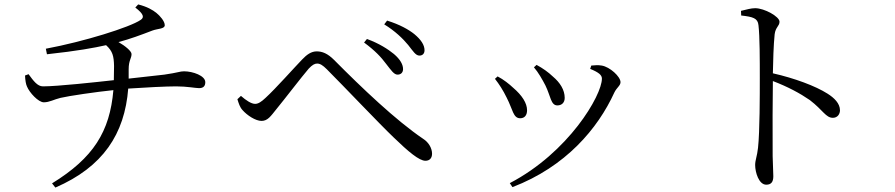

<svg xmlns="http://www.w3.org/2000/svg" viewBox="-20 -795 4040 867"><path d="M187 -575 192 -550C331 -565 405 -579 459 -591C489 -564 494 -541 495 -497L494 -433C413 -424 239 -405 174 -405C149 -405 131 -430 109 -460L93 -454C94 -432 97 -414 102 -404C113 -377 153 -333 178 -333C203 -333 224 -346 253 -353C291 -362 414 -380 492 -388C476 -201 402 -82 215 33L230 52C445 -41 543 -190 559 -395C631 -400 731 -405 775 -405C825 -405 862 -397 879 -397C900 -397 907 -408 907 -424C907 -453 851 -473 811 -473C792 -473 785 -467 722 -458L561 -440V-482C561 -523 574 -531 574 -551C574 -564 545 -588 515 -605C568 -619 616 -637 668 -657C692 -666 724 -664 724 -681C724 -699 703 -723 687 -736C670 -750 644 -765 604 -775L591 -761C630 -731 632 -716 615 -705C567 -672 359 -607 187 -575Z M1874 -544C1889 -544 1897 -554 1897 -568C1897 -592 1881 -616 1851 -641C1826 -661 1786 -684 1728 -702L1715 -685C1764 -655 1799 -621 1823 -592C1846 -563 1857 -544 1874 -544ZM1775 -458C1789 -458 1799 -466 1800 -481C1801 -503 1787 -527 1759 -551C1732 -573 1692 -599 1637 -619L1624 -603C1674 -566 1701 -537 1724 -506C1746 -478 1759 -458 1775 -458ZM1901 -69C1920 -69 1931 -81 1931 -101C1931 -126 1915 -153 1891 -168C1767 -252 1614 -398 1489 -524C1459 -554 1435 -563 1410 -563C1385 -563 1365 -548 1344 -526C1310 -491 1225 -395 1179 -353C1160 -335 1146 -326 1132 -326C1115 -326 1092 -341 1068 -362L1052 -347C1058 -328 1063 -311 1075 -298C1096 -274 1134 -249 1161 -249C1189 -249 1203 -271 1228 -302C1265 -347 1343 -449 1374 -485C1390 -502 1401 -508 1412 -508C1425 -508 1437 -501 1456 -482C1532 -406 1694 -235 1757 -175C1824 -110 1873 -69 1901 -69Z M2282 32 2294 50C2535 -42 2680 -215 2754 -377C2765 -400 2782 -408 2782 -424C2782 -449 2734 -493 2697 -499C2681 -502 2663 -500 2650 -499L2645 -484C2684 -468 2698 -456 2698 -440C2698 -364 2547 -106 2282 32ZM2329 -261C2350 -261 2360 -276 2360 -297C2360 -329 2338 -364 2297 -399C2280 -415 2254 -436 2227 -450L2215 -439C2234 -415 2252 -387 2268 -354C2296 -300 2297 -261 2329 -261ZM2497 -319C2516 -319 2530 -331 2530 -353C2530 -389 2509 -422 2477 -449C2455 -470 2432 -486 2403 -502L2391 -491C2411 -468 2429 -436 2443 -409C2467 -360 2467 -319 2497 -319Z M3741 -263C3762 -263 3773 -280 3773 -297C3773 -328 3747 -353 3717 -372C3662 -407 3567 -442 3470 -464C3471 -518 3473 -592 3478 -640C3482 -673 3500 -677 3500 -697C3500 -720 3432 -758 3390 -758C3371 -758 3352 -752 3326 -746L3327 -725C3380 -719 3402 -713 3405 -681C3411 -631 3411 -522 3411 -442C3411 -366 3411 -202 3403 -128C3399 -90 3390 -72 3390 -50C3390 -16 3407 39 3440 39C3462 39 3472 27 3472 1C3472 -16 3470 -46 3469 -90C3468 -196 3469 -360 3470 -429C3538 -403 3592 -374 3637 -343C3697 -297 3709 -263 3741 -263Z"/></svg>

Font: Source Han Serif CN
Style: Regular
Weight: 400
Designer: Ryoko NISHIZUKA 西塚涼子 (kana & ideographs); Frank Grießhammer (Latin, Greek & Cyrillic); Wenlong ZHANG 张文龙 (bopomofo); San
Foundry: Adobe
Version: Version 2.003;hotconv 1.1.1;makeotfexe 2.6.0